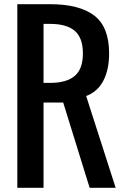

<svg xmlns="http://www.w3.org/2000/svg" viewBox="-20 -895 581 915"><path d="M62.5 0V-875H218.8Q358.4 -875 429.2 -820.8Q500 -766.6 500 -640.6Q500 -562.5 472.2 -509.8Q444.3 -457 390.6 -437.5L531.2 0H407.2L281.2 -406.2H187.5V0ZM187.5 -500H218.8Q296.9 -500 335.9 -533Q375 -565.9 375 -640.6Q375 -715.3 335.9 -748.3Q296.9 -781.2 218.8 -781.2H187.5Z"/></svg>

Font: Oswald-Regular
Style: Regular
Weight: 400
Designer: vernon adams
Foundry: vernon adams
Version: Version 2.002; ttfautohint (v0.92.18-e454-dirty) -l 8 -r 50 